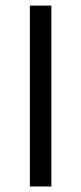

<svg xmlns="http://www.w3.org/2000/svg" viewBox="-20 -677 294 697"><path d="M88.4 0V-656.7H166.5V0Z"/></svg>

Font: Varta Light
Style: Regular
Weight: 400
Version: Version 1.004